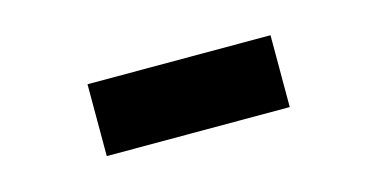

<svg xmlns="http://www.w3.org/2000/svg" viewBox="-30 -787 560 285"><g transform="rotate(-15 250.0 -645.0)"><path d="M109.4 -700.2H390.6V-589.8H109.4Z"/></g></svg>

Font: Dinish
Style: Bold
Weight: 700
Designer: Bert Driehuis
Foundry: Playbeing
Version: Version 3.006; git-39231f3c-release